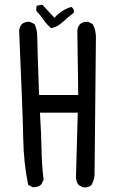

<svg xmlns="http://www.w3.org/2000/svg" viewBox="-20 -813 540 828"><path d="M121.1 -5.9 101.6 -15.6Q82 -108.4 80.1 -217.8Q78.1 -327.1 62.5 -681.6Q64.5 -697.3 74.2 -709Q87.9 -720.7 109.4 -718.8L128.9 -709Q140.6 -685.5 140.6 -657.2Q140.6 -628.9 148.4 -403.3H317.4L313.5 -681.6Q315.4 -697.3 325.2 -709Q338.9 -720.7 360.4 -718.8L379.9 -709Q395.5 -679.7 393.6 -644.5L387.7 -57.6Q385.7 -34.2 374 -14.6Q360.4 -2.9 338.9 -4.9L319.3 -14.6Q307.6 -30.3 307.6 -49.8L315.4 -327.1H152.3Q158.2 -229.5 159.2 -165Q160.2 -100.6 168 -38.1L158.2 -17.6Q142.6 -3.9 121.1 -5.9ZM201.2 -691.4Q181.6 -707 168 -727.5Q154.3 -748 136.7 -765.6V-783.2L140.6 -789.1L162.1 -793L214.8 -736.3Q246.1 -771.5 288.1 -783.2Q301.8 -773.4 297.9 -757.8Q274.4 -740.2 251.5 -718.8Q228.5 -697.3 201.2 -691.4Z"/></svg>

Font: JasonHandwriting4
Style: Regular
Weight: 400
Version: Version 1.01.21